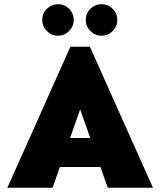

<svg xmlns="http://www.w3.org/2000/svg" viewBox="-20 -884 755 904"><path d="M14.6 0 311.5 -664.1H403.3L700.2 0H487.3L357.4 -369.1L227.5 0ZM162.1 -97.7V-234.4H534.2V-97.7ZM458 -715.8Q427.7 -715.8 405.8 -737.8Q383.8 -759.8 383.8 -790Q383.8 -821.3 405.8 -842.8Q427.7 -864.3 458 -864.3Q488.3 -864.3 510.3 -842.8Q532.2 -821.3 532.2 -790Q532.2 -759.8 510.3 -737.8Q488.3 -715.8 458 -715.8ZM252.9 -715.8Q222.7 -715.8 200.7 -737.8Q178.7 -759.8 178.7 -790Q178.7 -821.3 200.7 -842.8Q222.7 -864.3 252.9 -864.3Q283.2 -864.3 305.2 -842.8Q327.1 -821.3 327.1 -790Q327.1 -759.8 305.2 -737.8Q283.2 -715.8 252.9 -715.8Z"/></svg>

Font: Sen ExtraBold
Style: Regular
Weight: 800
Version: Version 2.000;gftools[0.9.31]